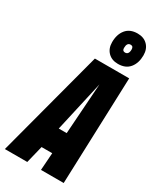

<svg xmlns="http://www.w3.org/2000/svg" viewBox="-274 -1019 904 1091"><g transform="rotate(30 178.5 -473.0)"><path d="M-39 0 147 -701H372L347 0H198L206 -114H136L108 0ZM168 -254H220L243 -587ZM275 -740Q234 -740 209.5 -765Q185 -790 185 -831Q185 -882 211 -914Q237 -946 287 -946Q328 -946 352.5 -921Q377 -896 377 -855Q377 -804 351 -772Q325 -740 275 -740ZM278 -816Q302 -816 302 -850Q302 -871 284 -871Q260 -871 260 -836Q260 -816 278 -816Z"/></g></svg>

Font: Georama ExtraCondensed ExtraBold
Style: Italic
Weight: 800
Width: 2
Italic angle: -9°
Designer: Jean-Baptiste Levee
Foundry: Production Type
Version: Version 1.000